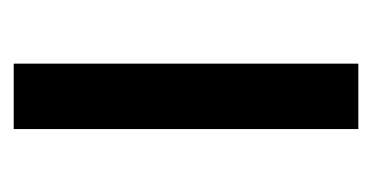

<svg xmlns="http://www.w3.org/2000/svg" viewBox="-148 -382 530 273"><g transform="rotate(90 116.5 -245.0)"><path d="M70 0V-490H163V0Z"/></g></svg>

Font: Sutasoma
Style: Regular
Weight: 400
Designer: Izhar Fathurrohim, Akbar Rohmanto, Arusyal Khofiqoini
Foundry: Kiwari Kolektiv
Version: Version 1.102